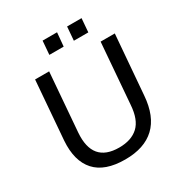

<svg xmlns="http://www.w3.org/2000/svg" viewBox="-205 -1050 1145 1208"><g transform="rotate(-30 367.5 -446.0)"><path d="M356 8Q208 8 139.5 -68Q71 -144 81 -287L115 -712H217L183 -287Q167 -76 360 -76Q449 -76 499 -122.5Q549 -169 556 -273L591 -712H694L659 -281Q648 -136 571.5 -64Q495 8 356 8ZM456 -900H561L553 -801H448ZM278 -900H383L374 -801H270Z"/></g></svg>

Font: Muli SemiBold
Style: Italic
Weight: 600
Italic angle: -4.541°
Designer: Vernon Adams
Foundry: Vernon Adams
Version: Version 2.100; ttfautohint (v1.8.1.43-b0c9)